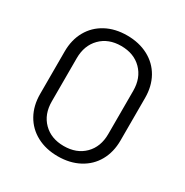

<svg xmlns="http://www.w3.org/2000/svg" viewBox="-165 -843 951 986"><g transform="rotate(30 311.0 -350.0)"><path d="M72 -224V-476Q72 -545 101.5 -597.5Q131 -650 185 -679Q239 -708 310 -708Q381 -708 435.5 -679Q490 -650 519.5 -597.5Q549 -545 549 -476V-224Q549 -155 519.5 -102.5Q490 -50 435.5 -21Q381 8 310 8Q239 8 185 -21Q131 -50 101.5 -102.5Q72 -155 72 -224ZM478 -221V-477Q478 -553 432 -599.5Q386 -646 310 -646Q235 -646 189 -599.5Q143 -553 143 -477V-221Q143 -145 189 -99Q235 -53 310 -53Q386 -53 432 -99Q478 -145 478 -221Z"/></g></svg>

Font: Amber EN
Style: Regular
Weight: 400
Designer: Jeremy Tribby
Foundry: Tribby Type Co.
Version: Version 1.403 November 24, 2021